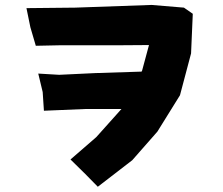

<svg xmlns="http://www.w3.org/2000/svg" viewBox="-20 -710 884 762"><path d="M131.8 -418 149.4 -344.7 154.3 -270.5 316.4 -277.3H461.9L362.3 -166L259.8 -77.1L318.4 -19.5L368.2 31.2L504.9 -74.2L604.5 -187.5L694.3 -332L738.3 -498L745.1 -655.3L710 -679.7L581.1 -690.4L278.3 -679.7L85 -677.7L100.6 -601.6L122.1 -528.3L216.8 -530.3H445.3L571.3 -531.2L543.9 -429.7L542 -425.8L357.4 -419.9L214.8 -413.1Z"/></svg>

Font: MaokenAssortedSans-TC
Style: Regular
Weight: 500
Version: Version 0.83